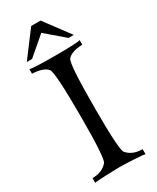

<svg xmlns="http://www.w3.org/2000/svg" viewBox="-224 -947 825 1012"><g transform="rotate(-30 189.0 -441.5)"><path d="M342 2Q334 -2 271 -5Q208 -8 186 -8Q168 -8 106.5 -5.5Q45 -3 37 0V-29Q97 -29 129 -67Q146 -87 146 -337Q146 -609 128 -633Q105 -662 36 -665V-693Q54 -686 187 -686Q325 -686 342 -693V-665Q272 -662 250 -633Q232 -609 232 -337Q232 -86 249 -67Q281 -29 342 -29ZM329 -732H297L186 -827L75 -732H43L158 -885H215Z"/></g></svg>

Font: GFS Artemisia
Style: Regular
Weight: 400
Designer: Takis Katsoulidis and George D. Matthiopoulos
Foundry: Takis Katsoulidis and George D. Matthiopoulos
Version: Version 1.0